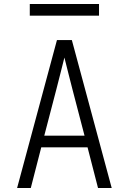

<svg xmlns="http://www.w3.org/2000/svg" viewBox="-20 -934 640 954"><path d="M65 0 263 -735H337L535 0H467L415 -202H185L133 0ZM200 -260H400L340 -490Q330 -529 320 -568.5Q310 -608 300 -648Q290 -608 280 -568.5Q270 -529 260 -490ZM128 -856V-914H472V-856Z"/></svg>

Font: Iosevka SS04 Light Extended
Style: Regular
Weight: 300
Width: 7
Monospace: yes
Designer: Belleve Invis
Foundry: Belleve Invis
Version: Version 19.0.0; ttfautohint (v1.8.4)